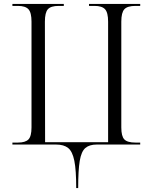

<svg xmlns="http://www.w3.org/2000/svg" viewBox="-20 -734 777 975"><path d="M367 221Q367 130 357.5 82.5Q348 35 326 17.5Q304 0 265 0H43V-10H71Q109 -10 124.5 -26Q140 -42 140 -87V-624Q140 -670 124.5 -687Q109 -704 71 -704H43V-714H304V-704H278Q238 -704 223 -687Q208 -670 208 -624L209 -12H529V-624Q529 -670 513.5 -687Q498 -704 460 -704H432V-714H692V-704H668Q627 -704 611.5 -687Q596 -670 596 -624V-87Q596 -42 611.5 -26Q627 -10 668 -10H692V0H471Q434 0 413.5 17.5Q393 35 385 82.5Q377 130 377 221Z"/></svg>

Font: Noto Serif Display Light
Style: Regular
Weight: 300
Designer: Monotype Design Team
Foundry: Monotype Imaging Inc.
Version: Version 2.009